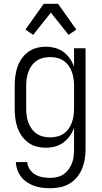

<svg xmlns="http://www.w3.org/2000/svg" viewBox="-20 -776 540 1019"><path d="M247 223Q226 223 204.5 220.5Q183 218 163 211Q143 204 124.5 192Q106 180 93 163.5Q80 147 72.5 126.5Q65 106 64 84H125Q126 105 138 123Q150 141 168 151Q186 161 206.5 164.5Q227 168 247 168Q266 168 284.5 163.5Q303 159 318.5 148Q334 137 345 121.5Q356 106 362.5 88.5Q369 71 371 52.5Q373 34 373 15V-98Q365 -75 350.5 -54.5Q336 -34 316.5 -19.5Q297 -5 272.5 1.5Q248 8 223 8Q198 8 173.5 1.5Q149 -5 129 -20Q109 -35 94.5 -56Q80 -77 72 -101Q64 -125 61 -150Q58 -175 58 -200V-320Q58 -345 61 -370Q64 -395 72 -419Q80 -443 94.5 -464Q109 -485 129 -500Q149 -515 173.5 -521.5Q198 -528 223 -528Q248 -528 272.5 -521.5Q297 -515 316.5 -500.5Q336 -486 350.5 -465.5Q365 -445 373 -422V-520H434V15Q434 41 430 67.5Q426 94 416 118.5Q406 143 389 164Q372 185 349 198.5Q326 212 300 217.5Q274 223 247 223ZM246 -47Q265 -47 283.5 -51.5Q302 -56 317.5 -66.5Q333 -77 344 -92.5Q355 -108 361.5 -126Q368 -144 370.5 -162.5Q373 -181 373 -200V-320Q373 -339 370.5 -357.5Q368 -376 361.5 -394Q355 -412 344 -427.5Q333 -443 317.5 -453.5Q302 -464 283.5 -468.5Q265 -473 246 -473Q227 -473 208.5 -468.5Q190 -464 174.5 -453.5Q159 -443 148 -427.5Q137 -412 130.5 -394Q124 -376 121.5 -357.5Q119 -339 119 -320V-200Q119 -181 121.5 -162.5Q124 -144 130.5 -126Q137 -108 148 -92.5Q159 -77 174.5 -66.5Q190 -56 208.5 -51.5Q227 -47 246 -47ZM156 -591 115 -619 212 -756H288L385 -619L344 -591L250 -709Z"/></svg>

Font: Iosevka Fixed SS04 Light
Style: Regular
Weight: 300
Monospace: yes
Designer: Belleve Invis
Foundry: Belleve Invis
Version: Version 32.5.0